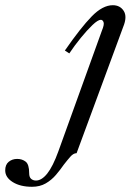

<svg xmlns="http://www.w3.org/2000/svg" viewBox="-229 -459 511 737"><path d="M-106 258Q-151 258 -180 240Q-209 222 -209 195Q-209 173 -195.5 162Q-182 151 -163 151Q-144 151 -130.5 161.5Q-117 172 -117 206Q-117 221 -109.5 227.5Q-102 234 -91 234Q-69 234 -47.5 207Q-26 180 -5 122L162 -341Q172 -365 168.5 -374Q165 -383 158 -383Q147 -383 126 -363Q105 -343 81 -313.5Q57 -284 37 -254L20 -265Q81 -353 123 -396Q165 -439 204 -439Q232 -439 246 -417Q260 -395 244 -356L65 129Q53 129 41.5 142Q30 155 16 173Q3 192 -14 212Q-31 232 -53.5 245Q-76 258 -106 258Z"/></svg>

Font: Ibarra Real Nova Medium
Style: Italic
Weight: 500
Italic angle: -22°
Designer: Jose Maria Ribagorda & Octavio Pardo
Foundry: Octavio Pardo
Version: Version 2.000